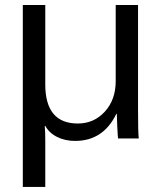

<svg xmlns="http://www.w3.org/2000/svg" viewBox="-20 -548 640 760"><path d="M447.3 0Q446.3 -5.4 444.3 -44.9Q442.4 -84.5 442.4 -97.2H440.4Q388.7 9.8 277.3 9.8Q237.3 9.8 206.1 -5.9Q174.8 -21.5 159.2 -49.8H157.2Q159.2 -28.8 159.2 9.8V191.9H70.3V-528.3H159.2V-213.9Q159.2 -59.1 288.1 -59.1Q352.1 -59.1 395 -106.2Q438 -153.3 438 -227.1V-528.3H526.4V-113.8Q526.4 -20.5 529.3 0Z"/></svg>

Font: Liberation Mono
Style: Regular
Weight: 400
Monospace: yes
Designer: Steve Matteson
Foundry: Ascender Corporation
Version: Version 2.1.5